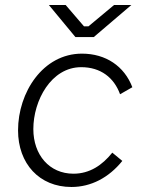

<svg xmlns="http://www.w3.org/2000/svg" viewBox="-20 -739 574 766"><path d="M265 7C343 7 414 -30 468 -97L428 -130C388 -80 338 -46 273 -46C177 -46 113 -121 113 -224C113 -338 184 -471 304 -471C382 -471 435 -429 459 -363L508 -391C476 -475 402 -525 307 -525C151 -525 52 -370 52 -219C52 -86 137 7 265 7ZM281 -591H354L504 -719H435L333 -634H315L242 -719H175Z"/></svg>

Font: Fixel Text 20240404 Light
Style: Italic
Weight: 300
Width: 4
Italic angle: -10°
Designer: AlfaBravo + MacPaw
Foundry: Kyrylo Tkachov, Marchela Mozhyna, Serhii Makarenko, Maria Weinstein, Zakhar Kryvoshyya
Version: Version 1.211;Glyphs 3.2 (3225)